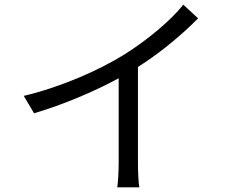

<svg xmlns="http://www.w3.org/2000/svg" viewBox="-20 -767 996 817"><path d="M760 -747C706 -679 606 -596 509 -535C403 -469 241 -397 81 -359L125 -285C250 -322 382 -378 485 -434V-73C485 -36 482 11 479 30H573C569 11 567 -36 567 -73V-482C665 -544 757 -622 823 -689Z"/></svg>

Font: Kinto Sans
Style: Regular
Weight: 400
Designer: Authors: Ryoko NISHIZUKA  (kana & ideographs); Paul D. Hunt (Latin, Greek & Cyrillic); Wenlong ZHANG  (bopomofo); Sandol
Foundry: Adobe Systems Incorporated, ookami Inc.
Version: Version 0.001